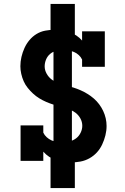

<svg xmlns="http://www.w3.org/2000/svg" viewBox="-20 -858 640 980"><path d="M342 -29Q323 -29 303 -31.5Q283 -34 265 -40.5Q247 -47 230.5 -58Q214 -69 201 -84V-37H85V-218H201V-181Q201 -181 201 -181Q201 -181 201 -181Q207 -168 218 -158Q229 -148 242 -142Q255 -136 269.5 -134Q284 -132 299 -132Q317 -132 335.5 -136.5Q354 -141 368.5 -152Q383 -163 391.5 -180.5Q400 -198 400 -216Q400 -236 390 -254Q380 -272 364 -283.5Q348 -295 329 -301.5Q310 -308 291 -313Q272 -318 253 -324Q234 -330 215.5 -338Q197 -346 180 -356.5Q163 -367 148.5 -380.5Q134 -394 121.5 -409.5Q109 -425 101 -443Q93 -461 88.5 -481Q84 -501 84 -520Q84 -544 89.5 -567.5Q95 -591 105 -613Q115 -635 130.5 -653.5Q146 -672 166.5 -684.5Q187 -697 211 -701.5Q235 -706 259 -706Q278 -706 297.5 -703.5Q317 -701 335.5 -694Q354 -687 370 -676.5Q386 -666 399 -651V-698H515V-517H399V-554Q399 -554 399 -554Q399 -554 399 -554Q393 -567 382 -577Q371 -587 358 -592.5Q345 -598 330.5 -600.5Q316 -603 302 -603Q284 -603 266.5 -598.5Q249 -594 235.5 -582.5Q222 -571 215 -554Q208 -537 208 -519Q208 -500 218 -482Q228 -464 244 -452Q260 -440 279 -433.5Q298 -427 317 -422Q336 -417 355 -411Q374 -405 392 -397Q410 -389 427 -378.5Q444 -368 459 -355Q474 -342 486 -326Q498 -310 506.5 -292Q515 -274 519.5 -254.5Q524 -235 524 -215Q524 -191 518 -167Q512 -143 501.5 -120.5Q491 -98 474.5 -80Q458 -62 436.5 -50Q415 -38 391 -33.5Q367 -29 342 -29ZM238 102V-92H253V-643H238V-838H362V-643H347V-92H362V102Z"/></svg>

Font: Iosevka Curly Slab XBdEx
Style: Regular
Weight: 800
Width: 7
Monospace: yes
Designer: Belleve Invis
Foundry: Belleve Invis
Version: Version 11.0.0; ttfautohint (v1.8.3)